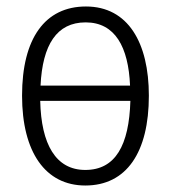

<svg xmlns="http://www.w3.org/2000/svg" viewBox="-20 -562 527 592"><path d="M439 -267C439 -430 375 -542 245 -542C119 -542 48 -444 48 -267C48 -93 120 10 243 10C370 10 439 -92 439 -267ZM244 -493C335 -493 376 -417 381 -298H105C111 -424 155 -493 244 -493ZM243 -38C152 -38 107 -117 104 -251H382C378 -114 336 -38 243 -38Z"/></svg>

Font: Noto Sans Display SemiCondensed Light
Style: Regular
Weight: 300
Width: 4
Designer: Monotype Design Team
Foundry: Monotype Imaging Inc.
Version: Version 1.900